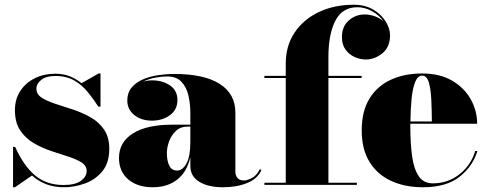

<svg xmlns="http://www.w3.org/2000/svg" viewBox="-20 -780 2060 810"><path d="M43 10H35V-160H44Q80 -80 128.2 -39.8Q176.5 0.5 248 0.5Q297.5 0.5 321.5 -17.2Q345.5 -35 345.5 -58Q345.5 -81 323.8 -94.8Q302 -108.5 267.5 -119.5Q233 -130.5 194.2 -143.5Q155.5 -156.5 121 -177Q86.5 -197.5 64.8 -230.5Q43 -263.5 43 -315Q43 -362 65.8 -396.5Q88.5 -431 127 -450Q165.5 -469 213 -469Q247.5 -469 274.8 -458Q302 -447 324 -429L396 -470H404V-330H395Q375 -361 351 -390.8Q327 -420.5 294 -440Q261 -459.5 213 -459.5Q174.5 -459.5 154 -443Q133.5 -426.5 133.5 -406Q133.5 -382.5 155.8 -368Q178 -353.5 213 -342.2Q248 -331 287.5 -318Q327 -305 362 -285.2Q397 -265.5 419 -233.5Q441 -201.5 441 -152Q441 -92.5 411.5 -57Q382 -21.5 337.8 -5.8Q293.5 10 250 10Q208.5 10 175.2 -2.8Q142 -15.5 115 -39.5Z M706 -254H783V-304.5Q783 -340.5 775.2 -375.8Q767.5 -411 746.2 -434.2Q725 -457.5 685 -457.5Q664 -457.5 635.8 -452.5Q607.5 -447.5 583 -435Q601.5 -441 621.5 -441Q665.5 -441 697 -419.8Q728.5 -398.5 728.5 -358Q728.5 -317 696.8 -294Q665 -271 621.5 -271Q576.5 -271 546.8 -294.5Q517 -318 517 -356Q517 -388.5 535 -410.2Q553 -432 582.2 -444.8Q611.5 -457.5 646.2 -462.8Q681 -468 715 -468Q841 -468 907 -426Q973 -384 973 -304.5V-55.5Q973 -40 982 -29.2Q991 -18.5 1009 -18.5Q1021 -18.5 1041.5 -28.2Q1062 -38 1076 -66L1083 -63Q1066.5 -25.5 1022.5 -7.8Q978.5 10 920 10Q858.5 10 820.8 -13Q783 -36 783 -80V-117Q769 -55 727.8 -22.5Q686.5 10 624.5 10Q560 10 521 -23.2Q482 -56.5 482 -113.5Q482 -180.5 540.8 -217.2Q599.5 -254 706 -254ZM727.5 -60.5Q750 -60.5 766.5 -90Q783 -119.5 783 -180.5V-246H773Q741.5 -246 722 -227.5Q702.5 -209 693.2 -183.2Q684 -157.5 684 -135Q684 -101.5 694.2 -81Q704.5 -60.5 727.5 -60.5Z M1095.5 -9H1185.5V-451H1095.5V-460H1185.5V-511.5Q1185.5 -587 1223 -642.8Q1260.5 -698.5 1325.2 -729.2Q1390 -760 1472.5 -760Q1520.5 -760 1554.8 -739.5Q1589 -719 1607.2 -689.2Q1625.5 -659.5 1625.5 -631Q1625.5 -581.5 1593.2 -555.2Q1561 -529 1523 -529Q1500.5 -529 1477.2 -539Q1454 -549 1438.2 -570Q1422.5 -591 1422.5 -623.5Q1422.5 -668.5 1451.5 -693.8Q1480.5 -719 1518 -719Q1540 -719 1561 -711.5Q1582 -704 1597.5 -690Q1579 -717 1548.8 -733.2Q1518.5 -749.5 1487.5 -749.5Q1424 -749.5 1394.8 -692.5Q1365.5 -635.5 1365.5 -540V-460H1505.5V-451H1365.5V-9H1485.5V0H1095.5Z M1994 -143Q1974.5 -78 1918.5 -34Q1862.5 10 1764 10Q1688.5 10 1630.2 -16.8Q1572 -43.5 1539 -96.8Q1506 -150 1506 -230Q1506 -310 1538.2 -363.2Q1570.5 -416.5 1628 -443.2Q1685.5 -470 1761 -470Q1835.5 -470 1887.2 -439.8Q1939 -409.5 1966 -361Q1993 -312.5 1993 -258H1711Q1711 -254 1711 -250Q1711 -178 1718.2 -123.2Q1725.5 -68.5 1746 -37.5Q1766.5 -6.5 1806 -6.5Q1869.5 -6.5 1918 -44.5Q1966.5 -82.5 1985 -143ZM1761 -461Q1742.5 -461 1731.8 -434.8Q1721 -408.5 1716.5 -364.5Q1712 -320.5 1711.5 -267.5H1802Q1801.5 -315.5 1799.5 -359.8Q1797.5 -404 1789 -432.5Q1780.5 -461 1761 -461Z"/></svg>

Font: Bodoni* 24pt Fatface
Style: Regular
Weight: 900
Version: Version 2.3